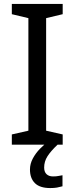

<svg xmlns="http://www.w3.org/2000/svg" viewBox="-20 -734 379 974"><path d="M298 0H40V-52L124 -71V-642L40 -662V-714H298V-662L214 -642V-71L298 -52ZM204 116Q204 138 216 149.5Q228 161 249 161Q266 161 277.5 158.5Q289 156 297 155V211Q283 215 269 217.5Q255 220 235 220Q182 220 157 195Q132 170 132 126Q132 97 146.5 70Q161 43 182.5 21Q204 -1 224 -15L272 0Q238 32 221 58.5Q204 85 204 116Z"/></svg>

Font: Noto Sans Tai Tham
Style: Regular
Weight: 400
Designer: Monotype Design Team 2013. Revised by David WIlliams 2020
Foundry: Monotype Imaging Inc.
Version: Version 2.002